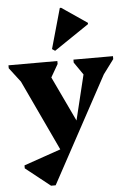

<svg xmlns="http://www.w3.org/2000/svg" viewBox="-67 -868 775 1166"><g transform="rotate(-5 320.5 -284.5)"><path d="M293 83 49 -437H103V-350L2 -482V-500H300V-482L236 -371H222V-473L400 -97L372 -79L473 -495V-385H465L398 -482V-500H639V-482L543 -353V-437H597L224 251H196L46 132V114L300 26ZM292 -563 274 -575 343 -820H351L505 -715V-707Z"/></g></svg>

Font: Platypi Light ExtraBold
Style: Regular
Weight: 800
Version: Version 1.200